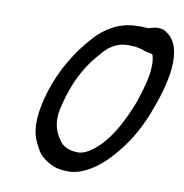

<svg xmlns="http://www.w3.org/2000/svg" viewBox="-72 -689 721 751"><g transform="rotate(10 288.5 -313.0)"><path d="M113 -297C89 -217 84 -152 104 -105C115 -81 126 -57 145 -42C170 -22 196 -7 241 -7C271 -5 300 -15 325 -29C364 -50 400 -84 430 -122C476 -176 511 -243 535 -312C582 -437 607 -579 516 -618C499 -623 478 -620 461 -613H454C448 -613 438 -614 431 -614H421C381 -614 346 -605 316 -588C289 -573 268 -556 247 -532C189 -468 141 -388 113 -297ZM184 -282C186 -292 191 -303 194 -314C213 -371 241 -421 276 -463C289 -478 308 -502 324 -512C345 -526 365 -534 396 -534C404 -534 411 -533 419 -533C433 -531 451 -527 462 -522C472 -520 482 -518 492 -515C507 -474 493 -410 474 -351C471 -341 467 -331 464 -320C430 -232 383 -142 312 -99C299 -92 283 -85 268 -87C235 -87 211 -100 199 -118C177 -147 162 -186 173 -239C176 -253 180 -268 184 -282Z"/></g></svg>

Font: SolarCharger
Style: 552
Weight: 400
Designer: Mew Too
Foundry: Cannot Into Space Fonts/KineticPlasma Fonts
Version: Version 1.100